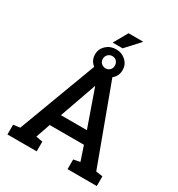

<svg xmlns="http://www.w3.org/2000/svg" viewBox="-226 -1140 1195 1286"><g transform="rotate(30 371.5 -496.5)"><path d="M25.9 0V-75.2L77.6 -82.5L313 -710.9H432.6L665 -82.5L716.8 -75.2V0H490.7V-75.2L541.5 -84.5L503.9 -196.3H239.3L200.7 -84.5L252 -75.2V0ZM271.5 -291H472.2L379.9 -553.7L373.5 -572.8H370.6L363.8 -552.7ZM328.6 -885.3 389.2 -992.7H500L501 -989.7L405.3 -885.3ZM373 -660.2Q327.6 -660.2 296.6 -687.7Q265.6 -715.3 265.6 -758.3Q265.6 -800.8 296.6 -829.6Q327.6 -858.4 373 -858.4Q417 -858.4 447.8 -829.6Q478.5 -800.8 478.5 -758.3Q478.5 -715.3 447.8 -687.7Q417 -660.2 373 -660.2ZM373 -711.9Q392.6 -711.9 405.5 -724.9Q418.5 -737.8 418.5 -758.3Q418.5 -778.8 405.8 -792.5Q393.1 -806.2 373 -806.2Q353 -806.2 339.4 -792.5Q325.7 -778.8 325.7 -758.3Q325.7 -738.3 339.4 -725.1Q353 -711.9 373 -711.9Z"/></g></svg>

Font: Roboto Slab Medium
Style: Regular
Weight: 500
Designer: Google
Version: Version 2.001; ttfautohint (v1.8.3)